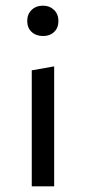

<svg xmlns="http://www.w3.org/2000/svg" viewBox="-20 -657 303 677"><path d="M132 -530Q107 -530 91.5 -544.5Q76 -559 76 -583Q76 -607 91.5 -622Q107 -637 132 -637Q155 -637 170.5 -622Q186 -607 186 -583Q186 -559 171 -544.5Q156 -530 132 -530ZM92 0V-409L171 -423V0Z"/></svg>

Font: EauTestInfant Medium
Style: Regular
Weight: 500
Designer: Christian Thalmann (Catharsis Fonts)
Version: Version 0.001;PS 000.001;hotconv 1.0.88;makeotf.lib2.5.64775